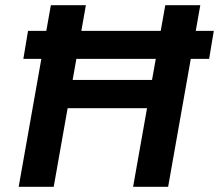

<svg xmlns="http://www.w3.org/2000/svg" viewBox="-20 -720 844 740"><path d="M70 -493 88 -601H804L786 -493ZM493 0 617 -700H752L628 0ZM52 0 176 -700H311L187 0ZM222 -303 242 -412H589L569 -303Z"/></svg>

Font: DM Sans 10pt
Style: Bold Italic
Weight: 700
Italic angle: -10°
Version: Version 4.004;gftools[0.9.30]